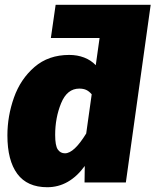

<svg xmlns="http://www.w3.org/2000/svg" viewBox="-20 -764 651 804"><path d="M507 0H334L335 -69Q270 20 178 20Q94 20 52.5 -36Q11 -92 11 -197Q11 -278 38.5 -355.5Q66 -433 124.5 -483.5Q183 -534 270 -534Q304 -534 332.5 -523Q361 -512 381 -491L397 -605H193L213 -744H611ZM364 -369Q353 -382 341 -387.5Q329 -393 312 -393Q261 -393 236 -332Q211 -271 211 -199Q211 -154 222 -138Q233 -122 252 -122Q290 -122 341 -205Z"/></svg>

Font: FiraGO Heavy
Style: Italic
Weight: 900
Italic angle: -8°
Designer: bBox Type GmbH
Foundry: bBox Type GmbH
Version: Version 1.001